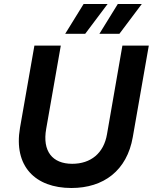

<svg xmlns="http://www.w3.org/2000/svg" viewBox="-20 -928 764 960"><path d="M337 12C498 12 615 -75 644 -243L724 -700H592L515 -257C499 -162 434 -109 341 -109C242 -109 191 -172 211 -284L284 -700H152L80 -289C47 -97 156 12 337 12ZM406 -759 518 -908H398L306 -759ZM577 -759 689 -908H569L477 -759Z"/></svg>

Font: Fixel Display SemiBold
Style: Italic
Weight: 600
Italic angle: -10°
Designer: AlfaBravo + MacPaw
Foundry: Kyrylo Tkachov, Marchela Mozhyna, Serhii Makarenko, Maria Weinstein, Zakhar Kryvoshyya
Version: Version 1.210;Glyphs 3.2 (3217)